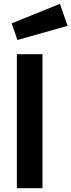

<svg xmlns="http://www.w3.org/2000/svg" viewBox="-20 -983 373 1003"><path d="M68 0V-700H202V0ZM71 -774 41 -861 293 -963 333 -848Z"/></svg>

Font: Titillium Web SemiBold
Style: Regular
Weight: 600
Designer: Mohamed Gaber, Accademia di Belle Arti di Urbino
Foundry: Kief Type Foundry, Accademia di Belle Arti di Urbino
Version: Version 3.000; ttfautohint (v1.8.4)